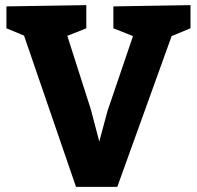

<svg xmlns="http://www.w3.org/2000/svg" viewBox="-20 -725 764 745"><path d="M4.9 -700.2 314.9 -705.1V-615.2L241.2 -585.9L333 -298.8L365.2 -175.8L397 -293.9L496.1 -585L419.9 -615.2V-700.2L719.2 -705.1V-615.2L646 -585L435.1 0H274.9L73.2 -586.9L4.9 -615.2Z"/></svg>

Font: Kadwa
Style: Bold
Weight: 700
Designer: Sol Matas
Foundry: Sol Matas
Version: Version 1.001;PS 001.000;hotconv 1.0.70;makeotf.lib2.5.58329